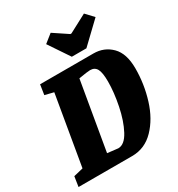

<svg xmlns="http://www.w3.org/2000/svg" viewBox="-213 -958 1004 1084"><g transform="rotate(-30 288.5 -416.5)"><path d="M594 -420Q594 -318 564 -221Q534 -124 474 -62Q414 0 331 0H-19L-9 -65L53 -80L130 -532L73 -546L83 -611H431Q500 -611 547 -564Q594 -517 594 -420ZM423 -433Q423 -491 410 -515Q397 -539 367 -539Q350 -539 292 -529L216 -85Q278 -77 285 -77Q326 -77 357.5 -136Q389 -195 406 -279Q423 -363 423 -433ZM226 -790 280 -833 373 -771H380L497 -833L544 -783L411 -656H316Z"/></g></svg>

Font: Grenze ExtraBold
Style: Italic
Weight: 800
Italic angle: -10°
Designer: Renata Polastri
Foundry: Omnibus-Type
Version: Version 1.002; ttfautohint (v1.8)